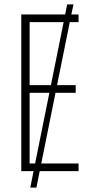

<svg xmlns="http://www.w3.org/2000/svg" viewBox="-20 -780 425 875"><path d="M338 0V-35H168L233 -357H325V-392H240L298 -679H338V-714H305L315 -760H286L277 -714H77V0H133L118 75H146L161 0ZM115 -392V-679H270L212 -392ZM115 -35V-357H205L140 -35Z"/></svg>

Font: Noto Sans ExtraCondensed ExtraLight
Style: Regular
Weight: 200
Width: 2
Designer: Monotype Design Team
Foundry: Monotype Imaging Inc.
Version: Version 2.013